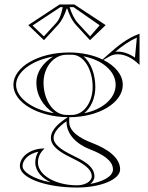

<svg xmlns="http://www.w3.org/2000/svg" viewBox="-20 -640 665 860"><path d="M281.1 -602C289.7 -575.8 301.7 -548.3 321.2 -527.2L383.1 -460L453.3 -527.5L313.1 -620H246.9L106.7 -527.5L176.9 -460L238.8 -527.2C258.3 -548.3 270.3 -575.8 278.9 -602ZM261.2 -608C255.1 -580 248.6 -555.5 230 -535.3L176.4 -477.1L125.8 -525.7L250.5 -608ZM291.8 -608H309.5L426.2 -526.7L383.6 -477.1L330 -535.3C312.4 -554.4 300.9 -580.3 292.5 -605.8ZM460 -392 439.3 -373.5C398.3 -393.2 346.4 -405 290 -405C152 -405 40 -340 40 -260C40 -181.1 148.8 -116.9 284.1 -115C244.1 -90 208 -58.9 208 -22C208 16 250.4 42.5 296.7 65.1C344.6 88.5 391 112.9 391 150C391 172.1 361.4 190 325 190C228.4 190 150 144.3 150 88C150 63.4 160.4 42.6 179 26L178 25C117.8 25 69 60.4 69 104C69 157 183.7 200 325 200C431.5 200 518 163.7 518 119C518 65.2 460.2 26.2 392.7 0.3C335.9 -21.5 290 -51.2 290 -94V-115C422.5 -115 530 -180 530 -260C530 -304.8 496.3 -344.9 443.4 -371.5L468 -386C480.2 -393.4 493.7 -396.9 507.7 -396.9C539.9 -396.9 575.1 -378.9 604 -350L605 -351V-489C547 -468 506 -433 460 -392ZM175 -270C175 -337.3 218.7 -392.7 275 -394.7C280.3 -394.9 284.7 -395 290 -395C295.3 -395 299.7 -394.9 305 -394.7C356.3 -392.8 395 -328.1 395 -250C395 -182.7 356 -127.1 305 -125.3C299.7 -125.1 295.3 -125 290 -125C284.7 -125 280.3 -125.1 275 -125.3C218.3 -127.4 175 -191.9 175 -270ZM278 -96.8V-94C278 -38 323.6 6.2 384.4 29.5C438.1 50.1 486 78.4 486 119C486 151.2 438.9 173.7 384.6 183.9C395 175.6 403 163.7 403 150C403 102.6 347.9 76.7 302 54.3C254.7 31.3 220 6.5 220 -22C220 -47.5 243.8 -73.4 278 -96.8ZM207.6 177.1C125.5 160.8 81 128.7 81 104C81 75.4 109.4 47.9 151.8 39.5C142.6 54.3 138 70.2 138 88C138 126.2 167.3 157.4 207.6 177.1ZM496.8 -408.2C527.2 -434 557.8 -456.1 593 -471.3L584.5 -381.9C560.2 -398.7 533.5 -408.8 507.3 -408.8C503.8 -408.8 500.3 -408.6 496.8 -408.2ZM221.4 -132.7C120.5 -150 52 -203.9 52 -260C52 -315.4 118.9 -368.6 217.5 -386.6C173.2 -358.4 143 -318.8 143 -270C143 -213 172.5 -165.2 221.4 -132.7ZM354.1 -387.6C434.4 -372.9 498 -323.3 498 -260C498 -197.3 436 -148.2 357.3 -133C388.2 -157.6 407 -202.2 407 -250C407 -306.4 387.4 -360.1 354.1 -387.6Z"/></svg>

Font: Sortefax
Style: Medium
Weight: 500
Designer: gluk
Foundry: gluk
Version: Version 0.261